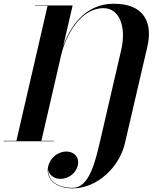

<svg xmlns="http://www.w3.org/2000/svg" viewBox="-74 -780 879 1060"><path d="M-54 -2.5V0H223V-2.5H154.5L264.5 -479.5C290.5 -588 372.5 -735 497 -735C585.5 -735 624.5 -632.5 595.5 -506L483 -20C453.5 107 421.5 257 326.5 257C237 257 190 212 192 157C196 184.5 223.5 207.5 259.5 207.5C308 207.5 346 173.5 355.5 133C366 85.5 332.5 56.5 292.5 56.5C247 56.5 203 90 192 138.5C176.5 205 230.5 260 326.5 260C464 260 585.5 141.5 615.5 11.5L740 -524.5C770 -656.5 721 -759.5 554 -759.5C394 -759.5 310.5 -628.5 274.5 -523.5L327 -750H119V-747.5H188.5L16.5 -2.5Z"/></svg>

Font: Bodoni* 72pt
Style: Bold Italic
Weight: 700
Italic angle: -13°
Version: Version 2.3